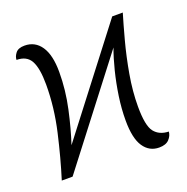

<svg xmlns="http://www.w3.org/2000/svg" viewBox="-105 -644 731 751"><g transform="rotate(-20 260.5 -268.5)"><path d="M434 9Q393 9 369.5 -26Q346 -61 346 -135Q346 -184 353.5 -235Q361 -286 373 -334Q385 -382 399 -420L76 0H31Q57 -83 79.5 -181Q102 -279 102 -374Q102 -442 85 -473Q68 -504 26 -504Q26 -518 37 -532Q48 -546 74 -546Q118 -546 142.5 -509.5Q167 -473 167 -403Q167 -328 150.5 -252.5Q134 -177 114 -117L436 -536H480Q467 -493 450.5 -431.5Q434 -370 422 -301.5Q410 -233 410 -170Q410 -90 430.5 -64Q451 -38 490 -37Q489 -20 475.5 -5.5Q462 9 434 9Z"/></g></svg>

Font: Noto Serif SemiCondensed Light
Style: Regular
Weight: 300
Width: 4
Designer: Monotype Design Team
Foundry: Monotype Imaging Inc.
Version: Version 2.013